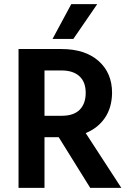

<svg xmlns="http://www.w3.org/2000/svg" viewBox="-20 -912 629 932"><path d="M336 -723H235L326 -892H452ZM196 0H70V-674H278Q393 -674 458.5 -616Q524 -558 524 -461Q523 -389 489 -339.5Q455 -290 396 -266L569 0H418L265 -246H196ZM278 -570H196V-350H280Q338 -350 367 -379.5Q396 -409 396 -461.5Q396 -514 365.5 -542Q335 -570 278 -570Z"/></svg>

Font: Hind Mysuru SemiBold
Style: Regular
Weight: 600
Designer: Manushi Parikh, Hitesh Malaviya
Foundry: Indian Type Foundry
Version: Version 0.703;PS 1.0;hotconv 1.0.86;makeotf.lib2.5.63406